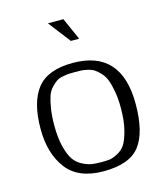

<svg xmlns="http://www.w3.org/2000/svg" viewBox="-114 -835 792 937"><g transform="rotate(-15 281.5 -367.0)"><path d="M118 -261Q118 -198 129.5 -153Q141 -108 157.5 -84.5Q174 -61 200 -48Q226 -35 246 -32Q266 -29 294 -29Q319 -29 334 -30.5Q349 -32 374.5 -44.5Q400 -57 415 -79.5Q430 -102 442 -148.5Q454 -195 454 -261Q454 -307 447.5 -343.5Q441 -380 432 -403.5Q423 -427 407.5 -443.5Q392 -460 379 -468.5Q366 -477 346 -481.5Q326 -486 314.5 -486.5Q303 -487 283 -487Q262 -487 252 -486.5Q242 -486 221 -482Q200 -478 188.5 -470Q177 -462 161.5 -446Q146 -430 138 -406.5Q130 -383 124 -346Q118 -309 118 -261ZM283 -533Q529 -533 529 -261Q529 -118 477.5 -50.5Q426 17 294 17Q166 17 107.5 -60.5Q49 -138 49 -261Q49 -397 103 -465Q157 -533 283 -533ZM217 -751H295L345 -639H303Z"/></g></svg>

Font: Afta sans
Style: Regular
Weight: 400
Designer: par.qink
Foundry: Oriol Esparraguera Font
Version: Version 1.000